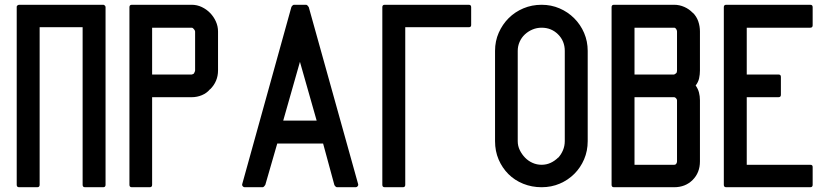

<svg xmlns="http://www.w3.org/2000/svg" viewBox="-20 -798 3473 804"><path d="M60 -778H412H414Q415 -778 417 -776Q419 -775 419 -775Q422 -772 422 -768V-24Q422 -14 412 -14H336Q326 -14 326 -24V-684H146V-24Q146 -14 136 -14H60Q50 -14 50 -24V-768V-770Q50 -773 53 -775Q54 -776 54 -776Q58 -778 60 -778Z M532 -14Q522 -14 522 -24V-768Q522 -778 532 -778H783Q805 -778 825 -768.5Q845 -759 860 -743.5Q875 -728 884 -708Q893 -688 893 -666V-503Q893 -457 860 -424V-425Q846 -408 825.5 -399.5Q805 -391 783 -391H617V-24Q617 -14 607 -14ZM783 -486Q784 -486 787.5 -487.5Q791 -489 792 -490Q793 -493 795 -496.5Q797 -500 797 -503V-666Q797 -670 792 -676Q787 -682 783 -682H617V-486Z M1391 -14Q1388 -14 1384.5 -17.5Q1381 -21 1380 -24L1333 -197H1141L1091 -24Q1090 -22 1086.5 -18Q1083 -14 1080 -14H1004Q1000 -14 996.5 -18Q993 -22 994 -26L1200 -768Q1201 -771 1204.5 -774.5Q1208 -778 1211 -778H1262Q1265 -778 1268.5 -774Q1272 -770 1273 -768L1480 -26Q1481 -22 1477.5 -18Q1474 -14 1470 -14ZM1306 -293 1236 -539 1166 -293Z M1591 -778H1943Q1953 -778 1953 -768V-693Q1953 -684 1943 -684H1677V-24Q1677 -14 1667 -14H1591Q1581 -14 1581 -24V-768Q1581 -778 1591 -778Z M2441 -207Q2441 -166 2426 -131Q2411 -96 2385 -70Q2359 -44 2324 -29Q2289 -14 2248 -14Q2207 -14 2171 -28.5Q2135 -43 2109 -69Q2083 -95 2068 -130Q2053 -165 2053 -207V-585Q2053 -626 2068.5 -661Q2084 -696 2110 -722Q2136 -748 2171.5 -763Q2207 -778 2248 -778Q2288 -778 2323 -763Q2358 -748 2384.5 -721.5Q2411 -695 2426 -660Q2441 -625 2441 -585ZM2345 -585Q2345 -626 2317 -654Q2289 -682 2248 -682Q2228 -682 2210 -674.5Q2192 -667 2178 -654Q2164 -641 2156 -623Q2148 -605 2148 -585V-207Q2148 -187 2156.5 -169.5Q2165 -152 2178.5 -138Q2192 -124 2210 -116Q2228 -108 2248 -108Q2268 -108 2285.5 -116Q2303 -124 2317 -138V-137Q2330 -151 2337.5 -169Q2345 -187 2345 -207Z M2541 -768Q2541 -778 2551 -778H2803Q2825 -778 2845.5 -769Q2866 -760 2881 -744V-745Q2897 -729 2904 -708.5Q2911 -688 2911 -666V-503Q2911 -486 2907.5 -470Q2904 -454 2893 -440Q2903 -426 2907 -410.5Q2911 -395 2911 -378V-122Q2911 -75 2880.5 -44.5Q2850 -14 2803 -14H2551Q2541 -14 2541 -24ZM2637 -108H2803Q2809 -108 2812 -112.5Q2815 -117 2815 -122V-378Q2815 -382 2811 -386.5Q2807 -391 2803 -391H2637ZM2637 -486H2803Q2809 -489 2812 -492Q2815 -495 2815 -503V-666Q2815 -671 2811.5 -676.5Q2808 -682 2803 -682H2637Z M3107 -108H3373Q3383 -108 3383 -99V-24Q3383 -14 3373 -14H3021Q3011 -14 3011 -24V-768Q3011 -778 3021 -778H3373Q3383 -778 3383 -768V-692Q3383 -682 3373 -682H3107V-486H3240Q3250 -486 3250 -476V-401Q3250 -391 3240 -391H3107Z"/></svg>

Font: Kanalisirung
Style: Regular
Weight: 500
Designer: Peter Wiegel
Foundry: Peter Wiegel
Version: 1.000